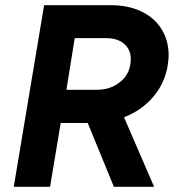

<svg xmlns="http://www.w3.org/2000/svg" viewBox="-20 -720 686 740"><path d="M150 -700H407Q474 -700 524.5 -676Q575 -652 602.5 -608Q630 -564 630 -506Q630 -493 626 -465Q614 -397 569.5 -345.5Q525 -294 458 -268L574 0H419L318 -246H214L173 0H33ZM354 -374Q408 -374 446 -406.5Q484 -439 484 -493Q484 -529 458.5 -551Q433 -573 389 -573H268L236 -374Z"/></svg>

Font: Oak Sans
Style: Bold Italic
Weight: 700
Italic angle: -9.5°
Foundry: Erik Kennedy, Walven
Version: Version 1.000